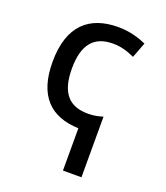

<svg xmlns="http://www.w3.org/2000/svg" viewBox="-144 -647 850 985"><g transform="rotate(20 281.5 -154.5)"><path d="M316 9V240H417V-91C394 -84 370 -78 336 -78C234 -78 180 -134 180 -268C180 -399 232 -460 335 -460C381 -460 417 -448 454 -431L486 -515C446 -533 393 -549 332 -549C175 -549 75 -465 75 -266C75 -81 163 4 316 9Z"/></g></svg>

Font: Noto Sans Mono SemiCondensed Medium
Style: Regular
Weight: 500
Width: 4
Designer: Monotype Design Team
Foundry: Monotype Imaging Inc.
Version: Version 2.014